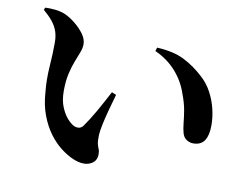

<svg xmlns="http://www.w3.org/2000/svg" viewBox="-75 -801 1150 894"><g transform="rotate(10 500.0 -354.0)"><path d="M323 -23Q292 -36 261.5 -59.5Q231 -83 205 -118Q179 -153 161 -200.5Q143 -248 139 -308Q133 -367 137.5 -429.5Q142 -492 142 -543Q142 -573 134 -596.5Q126 -620 108.5 -641.5Q91 -663 65 -685L70 -696Q90 -697 116 -694.5Q142 -692 164 -683Q189 -672 214.5 -651.5Q240 -631 257.5 -607Q275 -583 275 -559Q275 -541 267 -520Q259 -499 248.5 -472.5Q238 -446 230 -411Q222 -376 222 -329Q222 -285 235 -253.5Q248 -222 266 -202Q284 -182 300 -175Q311 -171 321 -172.5Q331 -174 340 -184Q365 -219 391.5 -265.5Q418 -312 444 -362L465 -353Q454 -315 443.5 -276Q433 -237 426.5 -205.5Q420 -174 419 -156Q418 -126 421.5 -112.5Q425 -99 429 -90.5Q433 -82 433 -66Q433 -32 401.5 -18Q370 -4 323 -23ZM857 -193Q842 -193 827 -202Q812 -211 806 -231Q800 -252 797.5 -278.5Q795 -305 789.5 -338Q784 -371 768 -413Q750 -468 710 -513.5Q670 -559 610 -586L615 -603Q694 -599 744.5 -573.5Q795 -548 839 -507Q869 -480 888.5 -443.5Q908 -407 917.5 -367.5Q927 -328 927 -290Q927 -243 910.5 -218Q894 -193 857 -193Z"/></g></svg>

Font: Noto Serif TC
Style: Bold
Weight: 700
Designer: Ryoko NISHIZUKA 西塚涼子 (kana & ideographs); Frank Grießhammer (Latin, Greek & Cyrillic); Wenlong ZHANG 张文龙 (bopomofo); San
Foundry: Adobe
Version: Version 2.002-H1;hotconv 1.1.0;makeotfexe 2.6.0